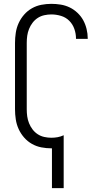

<svg xmlns="http://www.w3.org/2000/svg" viewBox="-20 -763 540 998"><path d="M250 215V8H247Q221 8 195 3Q169 -2 146 -15Q123 -28 105.5 -48Q88 -68 77 -92Q66 -116 62 -142.5Q58 -169 58 -195V-540Q58 -566 62 -592.5Q66 -619 77 -643Q88 -667 105.5 -687Q123 -707 146 -720Q169 -733 195 -738Q221 -743 247 -743Q272 -743 296 -739Q320 -735 342 -724.5Q364 -714 382.5 -696.5Q401 -679 412.5 -658Q424 -637 430 -612.5Q436 -588 436 -564V-561H375V-563Q375 -588 366.5 -612.5Q358 -637 340 -655Q322 -673 297 -680.5Q272 -688 247 -688Q229 -688 210.5 -684Q192 -680 176.5 -670Q161 -660 149.5 -645Q138 -630 131 -612.5Q124 -595 121.5 -577Q119 -559 119 -540V-195Q119 -176 121.5 -158Q124 -140 131 -122.5Q138 -105 149.5 -90Q161 -75 176.5 -65Q192 -55 210.5 -51Q229 -47 247 -47Q264 -47 280 -50Q296 -53 311 -60V215Z"/></svg>

Font: Iosevka Custom Light
Style: Regular
Weight: 300
Monospace: yes
Designer: Belleve Invis
Foundry: Belleve Invis
Version: Version 27.3.5